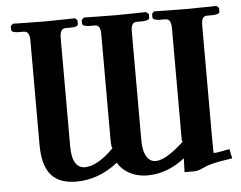

<svg xmlns="http://www.w3.org/2000/svg" viewBox="-49 -706 977 777"><g transform="rotate(-5 440.0 -317.5)"><path d="M218 -571C218 -597 224 -611 243 -611H263C282 -611 292 -615 292 -623V-638L283 -647C283 -647 197 -645 159 -645C117 -645 30 -647 30 -647L21 -638V-623C21 -615 34 -611 51 -611H71C89 -611 95 -597 95 -571V-152C95 -62 120 12 231 12C288 12 346 -7 400 -50C419 -16 462 12 520 12C580 12 629 -11 672 -44L670 12H708C721 12 733 8 743 3C771 -10 792 -16 867 -27L859 -65C820 -57 805 -55 795 -55C794 -55 793 -59 793 -111V-571C793 -597 798 -611 816 -611H837C855 -611 867 -615 867 -623V-638L857 -647C857 -647 771 -645 733 -645C691 -645 604 -647 604 -647L595 -638V-623C595 -615 609 -611 625 -611H646C664 -611 670 -597 670 -571V-112L677 -115C626 -67 586 -43 558 -43C530 -43 507 -69 507 -132V-571C507 -597 512 -611 531 -611H551C569 -611 582 -615 582 -623V-638L571 -647C571 -647 485 -645 447 -645C405 -645 319 -647 319 -647L309 -638V-623C309 -615 323 -611 339 -611H360C378 -611 383 -597 383 -571V-151C383 -138 383 -126 386 -110L392 -114C341 -62 302 -43 270 -43C241 -43 218 -67 218 -130Z"/></g></svg>

Font: Libertinus Serif Semibold
Style: Regular
Weight: 600
Designer: Philipp H. Poll, Khaled Hosny
Foundry: Caleb Maclennan
Version: Version 7.050;RELEASE